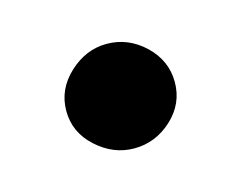

<svg xmlns="http://www.w3.org/2000/svg" viewBox="-37 -161 286 227"><g transform="rotate(-15 105.5 -47.0)"><path d="M171.9 -46.9Q171.9 -73.2 151.9 -92.3Q131.8 -111.3 105.5 -111.3Q80.1 -111.3 59.6 -92.3Q39.1 -73.2 39.1 -46.9Q39.1 -20.5 59.6 -2Q80.1 16.6 105.5 16.6Q131.8 16.6 151.9 -2Q171.9 -20.5 171.9 -46.9Z"/></g></svg>

Font: Namkio Khamti Book
Style: Regular
Weight: 500
Designer: Debbi Hosken
Foundry: SIL International
Version: Version 3.917